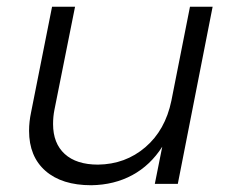

<svg xmlns="http://www.w3.org/2000/svg" viewBox="-20 -544 696 568"><path d="M66 -157Q66 -184 72 -212L134 -524H202L141 -219Q137 -199 137 -177Q137 -120 171.5 -88.5Q206 -57 270 -57Q351 -58 410 -108.5Q469 -159 487 -246L542 -524H609L506 0H438L460 -110Q425 -55 371.5 -26Q318 3 250 4Q163 4 114.5 -38.5Q66 -81 66 -157Z"/></svg>

Font: Gontserrat Light
Style: Italic
Weight: 300
Italic angle: -11.3°
Designer: Julieta Ulanovsky
Foundry: Julieta Ulanovsky
Version: Version 6.001